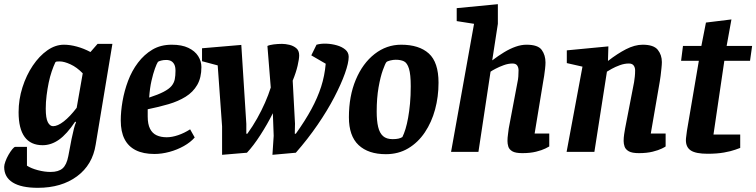

<svg xmlns="http://www.w3.org/2000/svg" viewBox="-55 -727 3620 919"><path d="M126 172Q47 172 6 146.5Q-35 121 -35 72Q-35 62 -29 45.5Q-23 29 -14 13.5Q-5 -2 4 -13Q13 -24 18 -24H74V66Q94 79 126 87.5Q158 96 187 96Q225 96 244.5 79Q264 62 272 20Q281 -30 287.5 -61.5Q294 -93 299 -112Q304 -131 309 -142L305 -145Q265 -85 227.5 -58.5Q190 -32 149 -32Q92 -32 63 -71.5Q34 -111 34 -190Q34 -251 52.5 -309Q71 -367 102 -413Q133 -459 171.5 -486Q210 -513 251 -513Q280 -513 313 -504Q346 -495 378 -478L412 -517H483L403 -35Q388 62 313.5 117Q239 172 126 172ZM199 -123Q221 -123 250.5 -146Q280 -169 312 -211L341 -376Q313 -405 282.5 -419Q252 -433 231 -433Q221 -433 217 -432.5Q213 -432 210 -429Q201 -410 192.5 -385Q184 -360 178 -331Q172 -302 168 -270Q164 -238 164 -207Q164 -161 174 -142Q184 -123 199 -123Z M684 10Q631 10 595 -8Q559 -26 541 -61.5Q523 -97 523 -150Q523 -193 531.5 -242.5Q540 -292 558 -340Q576 -388 605.5 -427Q635 -466 674.5 -489.5Q714 -513 767 -513Q815 -513 846.5 -498Q878 -483 893.5 -458.5Q909 -434 909 -406Q909 -355 889 -320.5Q869 -286 833.5 -264Q798 -242 752 -228.5Q706 -215 652 -204V-169Q652 -133 663 -111Q674 -89 694.5 -79.5Q715 -70 743 -70Q768 -70 797.5 -80Q827 -90 855 -108L877 -69Q857 -46 825 -28Q793 -10 756 0Q719 10 684 10ZM659 -260Q702 -274 728 -287.5Q754 -301 766 -315.5Q778 -330 781.5 -347.5Q785 -365 785 -388Q785 -407 779.5 -418Q774 -429 764.5 -434.5Q755 -440 740 -440Q727 -440 716 -437Q705 -434 701 -431Q695 -422 686.5 -398.5Q678 -375 670 -340Q662 -305 659 -260Z M1008 14V-122L987 -414L912 -434V-496L1100 -512L1124 -134V-87H1129Q1155 -123 1176 -160.5Q1197 -198 1213.5 -235.5Q1230 -273 1241 -308L1225 -507Q1235 -512 1255 -514.5Q1275 -517 1295 -517Q1311 -517 1330 -512.5Q1349 -508 1363 -496.5Q1377 -485 1377 -462Q1377 -445 1369.5 -412.5Q1362 -380 1346 -341L1357 -135L1356 -87H1361Q1406 -150 1435.5 -204.5Q1465 -259 1482 -311.5Q1499 -364 1504 -422L1435 -462L1460 -513Q1481 -519 1507 -518Q1533 -517 1557.5 -510Q1582 -503 1598 -489.5Q1614 -476 1614 -455Q1614 -426 1596 -375.5Q1578 -325 1545 -261.5Q1512 -198 1465 -129.5Q1418 -61 1361 4L1249 14L1255 -77L1251 -185Q1225 -133 1191.5 -81Q1158 -29 1127 4Z M1792 11Q1708 11 1661.5 -32.5Q1615 -76 1615 -166Q1615 -267 1648 -345.5Q1681 -424 1738 -468.5Q1795 -513 1865 -513Q1951 -513 1997.5 -471Q2044 -429 2044 -331Q2044 -264 2027.5 -203Q2011 -142 1978.5 -93.5Q1946 -45 1899 -17Q1852 11 1792 11ZM1824 -61Q1841 -61 1852 -63.5Q1863 -66 1871 -71Q1879 -87 1886 -110Q1893 -133 1898.5 -163.5Q1904 -194 1907.5 -231.5Q1911 -269 1911 -314Q1911 -371 1902.5 -398.5Q1894 -426 1878.5 -433.5Q1863 -441 1839 -441Q1827 -441 1812.5 -437.5Q1798 -434 1794 -429Q1789 -423 1777.5 -391.5Q1766 -360 1757 -309Q1748 -258 1748 -193Q1748 -149 1755 -119.5Q1762 -90 1778.5 -75.5Q1795 -61 1824 -61Z M2445 6Q2412 6 2397 -3Q2382 -12 2378 -25.5Q2374 -39 2374 -52Q2374 -68 2376.5 -84.5Q2379 -101 2380 -112L2422 -334Q2425 -347 2426 -361.5Q2427 -376 2427 -390Q2427 -404 2420.5 -413.5Q2414 -423 2398 -423Q2378 -423 2356 -415Q2334 -407 2317 -398Q2300 -389 2293 -384L2235 0H2104L2214 -613L2131 -626V-688L2328 -707V-613L2301 -438Q2330 -460 2358 -477Q2386 -494 2413 -503.5Q2440 -513 2465 -513Q2520 -513 2538 -488Q2556 -463 2556 -428Q2556 -416 2554 -398Q2552 -380 2549.5 -363.5Q2547 -347 2545 -337L2504 -88H2574V-26Q2571 -24 2555 -16Q2539 -8 2511 -1Q2483 6 2445 6Z M3003 6Q2970 6 2954.5 -3Q2939 -12 2934.5 -25.5Q2930 -39 2930 -52Q2930 -68 2932.5 -84.5Q2935 -101 2937 -112L2980 -334Q2982 -347 2983.5 -360.5Q2985 -374 2985 -390Q2985 -404 2978 -413.5Q2971 -423 2955 -423Q2934 -423 2912 -415Q2890 -407 2873 -397.5Q2856 -388 2850 -384L2790 0H2657L2733 -408L2658 -425V-486L2857 -505L2855 -436H2856Q2878 -453 2899.5 -467Q2921 -481 2941.5 -491.5Q2962 -502 2982 -507.5Q3002 -513 3021 -513Q3074 -513 3093.5 -488.5Q3113 -464 3113 -430Q3113 -419 3111 -400Q3109 -381 3107 -364Q3105 -347 3103 -337L3060 -88H3131V-26Q3129 -24 3113 -16Q3097 -8 3069 -1Q3041 6 3003 6Z M3332 9Q3276 9 3252 -6.5Q3228 -22 3228 -56Q3228 -64 3230 -77.5Q3232 -91 3233 -101L3290 -436H3205L3214 -507H3302L3324 -619L3446 -634L3423 -507H3545L3535 -436H3412L3360 -83H3488V-19Q3485 -18 3464.5 -10.5Q3444 -3 3410.5 3Q3377 9 3332 9Z"/></svg>

Font: Faustina
Style: Bold Italic
Weight: 700
Italic angle: -8°
Designer: Alfonso Garcia
Foundry: http://www.omnibus-type.com
Version: Version 1.200